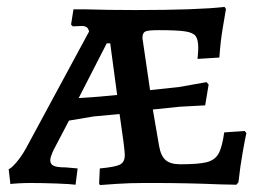

<svg xmlns="http://www.w3.org/2000/svg" viewBox="-20 -528 761 554"><path d="M340 -80Q340 -88 338.5 -100Q337 -112 336 -121L325 -199L250 -192L179 -180L135 -96Q125 -75 125 -66Q125 -54 135 -49.5Q145 -45 170 -45L204 -42L198 5Q185 3 143.5 1.5Q102 0 69 0Q50 0 33 1Q16 2 10 3L5 -40Q11 -41 26 -58Q41 -75 55 -100L237 -437Q235 -446 230 -449.5Q225 -453 216 -453L190 -452L185 -457L192 -501H229Q293 -499 370 -499Q549 -499 628 -508L632 -502Q630 -490 623 -449Q616 -408 613 -362L550 -358Q550 -361 551 -370.5Q552 -380 552 -390Q552 -414 544.5 -424Q537 -434 514 -437.5Q491 -441 438 -441Q407 -441 399 -437Q391 -433 391 -418L413 -268L497 -277L576 -291L582 -284L572 -224L498 -220L421 -212L439 -107Q444 -78 458 -66Q472 -54 500 -54Q553 -54 576.5 -60Q600 -66 610.5 -84.5Q621 -103 627 -146L686 -150L691 -144Q688 -132 680.5 -90Q673 -48 668 -2L662 5L615 4Q519 0 426 0H396Q355 0 317 2.5Q279 5 268 6L266 1L268 -42Q312 -46 326 -53Q340 -60 340 -80ZM318 -254 298 -403H288L207 -245L265 -249Z"/></svg>

Font: Alegreya SC Medium
Style: Regular
Weight: 500
Designer: Juan Pablo del Peral
Foundry: Huerta Tipografica
Version: Version 2.007; ttfautohint (v1.6)